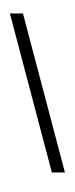

<svg xmlns="http://www.w3.org/2000/svg" viewBox="-20 -916 469 1204"><path d="M124 -831.5 387.2 165.5H305.2L42 -831.5ZM221.2 -622.1ZM218.8 -896.5ZM233.9 267.6Z"/></svg>

Font: Noto Sans Devanagari UI
Style: Regular
Weight: 400
Designer: Monotype Design Team
Foundry: Monotype Imaging Inc.
Version: Version 1.06